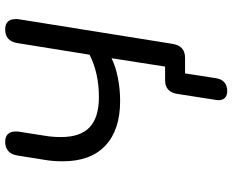

<svg xmlns="http://www.w3.org/2000/svg" viewBox="-100 -652 919 760"><g transform="rotate(-90 360.0 -272.5)"><path d="M343 133Q343 126 344 122L368 -32Q376 -79 422 -79H476L509 -291Q477 -275 432 -266Q387 -257 340 -257Q225 -257 163 -315.5Q101 -374 101 -484Q101 -521 106 -551L124 -664Q128 -688 142 -700Q156 -712 178 -712Q198 -712 208.5 -701.5Q219 -691 219 -671Q219 -661 218 -656L202 -554Q197 -525 197 -491Q197 -414 236 -377.5Q275 -341 355 -341Q450 -341 523 -378L569 -664Q577 -712 623 -712Q664 -712 664 -670Q664 -661 663 -656L566 -50Q558 0 511 0H449L430 122Q427 144 413.5 155.5Q400 167 379 167Q362 167 352.5 158Q343 149 343 133Z"/></g></svg>

Font: SN Pro
Style: Italic
Weight: 400
Italic angle: -9°
Designer: Tobias Whetton
Foundry: Supernotes
Version: Version 1.003